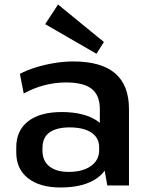

<svg xmlns="http://www.w3.org/2000/svg" viewBox="-20 -821 660 850"><path d="M422 -187V-338Q422 -399 386 -427.5Q350 -456 272 -456Q224 -456 176 -443.5Q128 -431 85 -407L68 -494Q98 -510 138 -522.5Q178 -535 221.5 -542Q265 -549 304 -549Q428 -549 489.5 -496.5Q551 -444 551 -338V0H455ZM248 9Q156 9 104 -32Q52 -73 52 -146V-169Q52 -243 104.5 -284Q157 -325 253 -325Q353 -325 411 -285.5Q469 -246 469 -173V-149Q469 -75 410.5 -33Q352 9 248 9ZM284 -60Q346 -60 382.5 -86Q419 -112 419 -156V-169Q419 -211 384.5 -234Q350 -257 288 -257Q231 -257 199.5 -235Q168 -213 168 -165V-154Q168 -109 198.5 -84.5Q229 -60 284 -60ZM440 -635 407 -583 180 -714 237 -801Z"/></svg>

Font: Pathway Extreme 28pt SemiBold
Style: Regular
Weight: 600
Designer: Eduardo Rodriguez Tunni
Foundry: Eduardo Rodriguez Tunni
Version: Version 1.001;gftools[0.9.26]